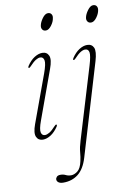

<svg xmlns="http://www.w3.org/2000/svg" viewBox="-97 -707 693 1015"><g transform="rotate(-10 249.5 -199.0)"><path d="M208 -558.5Q195 -558.5 189 -567.5Q183 -576.5 185.5 -588.5Q188.5 -606 203.2 -626.5Q218 -647 233.5 -647Q246 -647 252 -638Q258 -629 255 -616.5Q252.5 -597.5 237.8 -578Q223 -558.5 208 -558.5ZM99 -94Q82.5 -49 87 -32Q91.5 -15 107 -15Q117.5 -15 131.2 -23Q145 -31 165 -53Q172 -61 176 -59Q180 -56.5 175.5 -49Q157 -21 135 -7Q113 7 92.5 7Q68 7 58.2 -14.2Q48.5 -35.5 65 -80.5L158.5 -336Q177 -386.5 173 -405Q169 -423.5 152.5 -423.5Q142 -423.5 128.5 -415.2Q115 -407 95 -385.5Q87.5 -377.5 84 -379.5Q80 -381.5 84.5 -389.5Q103 -417.5 125 -431.5Q147 -445.5 167.5 -445.5Q192.5 -445.5 202 -424Q211.5 -402.5 193.5 -354ZM450.5 -558.5Q438 -558.5 431.8 -567.5Q425.5 -576.5 428 -588.5Q431 -606 446 -626.5Q461 -647 476 -647Q489 -647 494.8 -638Q500.5 -629 498 -616.5Q495 -597.5 480.5 -578Q466 -558.5 450.5 -558.5ZM437.5 -353.5 290 139.5Q272.5 197.5 239.2 223.5Q206 249.5 159.5 249.5Q142.5 249.5 133.5 243Q124.5 236.5 124.5 227Q124.5 219 130.8 212.5Q137 206 150.5 206Q166 206 178.2 212.2Q190.5 218.5 206.5 218.5Q223.5 218.5 241.2 204.8Q259 191 267 153.5Q272 132 274 106.5Q276 81 287 46L402.5 -336Q418 -387.5 414.5 -405.5Q411 -423.5 393.5 -423.5Q382.5 -423.5 369 -415.2Q355.5 -407 335.5 -385.5Q328 -377.5 324 -379.5Q320.5 -381.5 325 -389.5Q343.5 -417.5 365.5 -431.5Q387.5 -445.5 408 -445.5Q433.5 -445.5 443 -424.8Q452.5 -404 437.5 -353.5Z"/></g></svg>

Font: Fraunces 72pt S000 Thin
Style: Italic
Weight: 100
Italic angle: -16°
Version: Version 1.000; ttfautohint (v1.8.3)